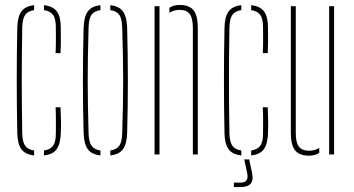

<svg xmlns="http://www.w3.org/2000/svg" viewBox="-20 -625 1432 777"><path d="M50 -85Q45.5 -299.5 50 -514Q51 -557 66.5 -578.5Q82 -600 118 -604V-584Q93 -580.5 82 -565Q71 -549.5 70 -514Q69 -450.5 68.5 -399Q68 -347.5 68 -299.5Q68 -251.5 68.5 -200Q69 -148.5 70 -85Q71 -50 82 -34.8Q93 -19.5 118 -16V4Q82 0 66.5 -21.2Q51 -42.5 50 -85ZM205 -410Q206.5 -441.5 206.2 -466.5Q206 -491.5 206 -514Q206 -549.5 194.5 -565Q183 -580.5 158 -584V-604Q194.5 -600 210.2 -578.5Q226 -557 226 -514Q226 -493 226.2 -467.8Q226.5 -442.5 225 -410ZM158 4V-16Q183 -19.5 194.5 -34.8Q206 -50 206 -85Q206 -108.5 206.2 -134Q206.5 -159.5 205 -191H225Q226.5 -159 226.8 -133Q227 -107 226 -85Q224.5 -42.5 209.2 -21.2Q194 0 158 4Z M318.5 -85Q312.5 -299.5 318.5 -514Q320 -557 335.2 -578.5Q350.5 -600 386.5 -604V-584Q361 -580.5 350.2 -565Q339.5 -549.5 338.5 -514Q336.5 -450.5 335.8 -399Q335 -347.5 335 -299.5Q335 -251.5 335.8 -200Q336.5 -148.5 338.5 -85Q339.5 -50 350.8 -34.8Q362 -19.5 386.5 -16V4Q350.5 0 335.2 -21.2Q320 -42.5 318.5 -85ZM426.5 4V-16Q451.5 -19.5 462.5 -34.8Q473.5 -50 474.5 -85Q476.5 -148.5 477.5 -200Q478.5 -251.5 478.5 -299.5Q478.5 -347.5 477.5 -399Q476.5 -450.5 474.5 -514Q473.5 -549.5 462.8 -565Q452 -580.5 426.5 -584V-604Q462.5 -600 477.8 -578.5Q493 -557 494.5 -514Q500.5 -299.5 494.5 -85Q493 -42.5 477.8 -21.2Q462.5 0 426.5 4Z M760.5 0V-514Q760 -552.5 747.5 -568.8Q735 -585 706.5 -585Q684 -585 665.5 -573.5V-593.5Q683 -605 706.5 -605Q745.5 -605 762.8 -584Q780 -563 780.5 -514V0ZM605.5 0V-600H625.5V0Z M888.5 -85Q884 -299.5 888.5 -514Q889.5 -557 905 -578.5Q920.5 -600 956.5 -604V-584Q931.5 -580.5 920.5 -565Q909.5 -549.5 908.5 -514Q907.5 -450.5 907 -399Q906.5 -347.5 906.5 -299.5Q906.5 -251.5 907 -200Q907.5 -148.5 908.5 -85Q909.5 -50 920.5 -34.8Q931.5 -19.5 956.5 -16V4Q920.5 0 905 -21.2Q889.5 -42.5 888.5 -85ZM1043.5 -410Q1045 -441.5 1044.8 -466.5Q1044.5 -491.5 1044.5 -514Q1044.5 -549.5 1033 -565Q1021.5 -580.5 996.5 -584V-604Q1033 -600 1048.8 -578.5Q1064.5 -557 1064.5 -514Q1064.5 -493 1064.8 -467.8Q1065 -442.5 1063.5 -410ZM996.5 4V-16Q1021.5 -19.5 1033 -34.8Q1044.5 -50 1044.5 -85Q1044.5 -108.5 1044.8 -134Q1045 -159.5 1043.5 -191H1063.5Q1065 -159 1065.2 -133Q1065.5 -107 1064.5 -85Q1063 -42.5 1047.8 -21.2Q1032.5 0 996.5 4ZM926.5 132V114H953.5Q988 114 980.5 77L968.5 20H988.5L1000.5 77Q1011.5 132 953.5 132Z M1157 -86V-600H1177V-86Q1177 -48 1189.8 -31.5Q1202.5 -15 1231 -15Q1253.5 -15 1272 -26.5V-6.5Q1254.5 5 1231 5Q1192 5 1174.5 -16.2Q1157 -37.5 1157 -86ZM1312 0V-600H1332V0Z"/></svg>

Font: Big Shoulders Stencil Display Thin
Style: Regular
Weight: 100
Designer: Patric King
Foundry: XO Type Co
Version: Version 1.000